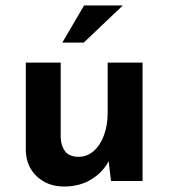

<svg xmlns="http://www.w3.org/2000/svg" viewBox="-20 -659 614 699"><path d="M213 20Q154 20 115 -16Q76 -52 74 -109V-431H201V-156Q203 -126 217.5 -107.5Q232 -89 265 -88Q297 -88 321 -109Q345 -130 358.5 -166.5Q372 -203 372 -248V-431H499V0H384L374 -86L377 -75Q356 -33 313.5 -6.5Q271 20 213 20ZM427 -639 285 -504H207L286 -639Z"/></svg>

Font: Reem Kufi Fun SemiBold
Style: Regular
Weight: 600
Designer: Khaled Hosny
Version: Version 1.005